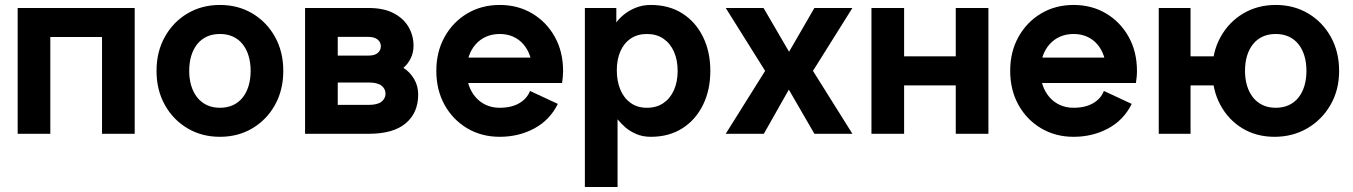

<svg xmlns="http://www.w3.org/2000/svg" viewBox="-20 -540 5462 775"><path d="M51.3 -507.8V0H183.1V-390.6H391.8V0H523.7V-507.8H426.9H148Z M743.7 -253.9Q743.7 -286.6 751.7 -313.8Q759.8 -341.1 775.5 -361.1Q791.3 -381.1 814.5 -392Q837.6 -402.8 867.7 -402.8Q897.7 -402.8 920.9 -392Q944.1 -381.1 959.8 -361.1Q975.6 -341.1 983.6 -313.8Q991.7 -286.6 991.7 -253.9Q991.7 -221.4 983.6 -194.1Q975.6 -166.7 959.8 -146.7Q944.1 -126.7 920.9 -115.8Q897.7 -105 867.7 -105Q837.6 -105 814.5 -116.1Q791.3 -127.2 775.5 -147.5Q759.8 -167.7 751.7 -194.8Q743.7 -221.9 743.7 -253.9ZM611.8 -253.9Q611.8 -176.8 645.3 -116.7Q678.7 -56.6 736.6 -22.2Q794.4 12.2 867.7 12.2Q941.2 12.2 998.9 -22.2Q1056.6 -56.6 1090.1 -116.7Q1123.5 -176.8 1123.5 -253.9Q1123.5 -331.1 1090.1 -391.1Q1056.6 -451.2 998.9 -485.6Q941.2 -520 867.7 -520Q794.4 -520 736.6 -485.6Q678.7 -451.2 645.3 -391.1Q611.8 -331.1 611.8 -253.9Z M1467.3 -507.8H1211.4V0H1468.8Q1567.6 0 1617.8 -42.4Q1668 -84.7 1668 -158.4Q1668 -193.1 1651.4 -221.3Q1634.8 -249.5 1608.2 -266.1Q1626.5 -281.5 1637.8 -304.6Q1649.2 -327.6 1649.2 -355.5Q1649.2 -396.2 1629.3 -430.8Q1609.4 -465.3 1569.2 -486.6Q1529.1 -507.8 1467.3 -507.8ZM1468.8 -207Q1503.7 -207 1519.9 -194.3Q1536.1 -181.6 1536.1 -161.9Q1536.1 -142.3 1519.9 -129.5Q1503.7 -116.7 1468.8 -116.7H1343.3V-207ZM1468.8 -315.7H1343.3V-391.1H1466.1Q1491.2 -391.1 1504.3 -380.4Q1517.3 -369.6 1517.3 -353.3Q1517.3 -337.2 1504.8 -326.4Q1492.2 -315.7 1468.8 -315.7Z M1790 -307.6V-205.1H2117.2L2208 -307.6ZM2119.4 -172.9Q2107.2 -141.4 2075.6 -123.2Q2043.9 -105 1997.1 -105Q1966.8 -105 1942.3 -116.1Q1917.7 -127.2 1900 -147.5Q1882.3 -167.7 1872.8 -194.8Q1863.3 -221.9 1863.3 -253.9Q1863.3 -286.6 1872.8 -313.8Q1882.3 -341.1 1900 -361.1Q1917.7 -381.1 1942.4 -392Q1967 -402.8 1997.1 -402.8Q2027.1 -402.8 2051.4 -392Q2075.7 -381.1 2092.9 -361.1Q2110.1 -341.1 2119.3 -313.8Q2128.4 -286.6 2128.4 -253.9Q2128.4 -240.7 2124.5 -228.5Q2120.6 -216.3 2117.2 -205.1H2248.8Q2250.5 -217 2251.7 -229.2Q2252.9 -241.5 2252.9 -253.9Q2252.9 -331.1 2219.5 -391.1Q2186 -451.2 2128.3 -485.6Q2070.6 -520 1997.1 -520Q1923.8 -520 1866 -485.6Q1808.1 -451.2 1774.7 -391.1Q1741.2 -331.1 1741.2 -253.9Q1741.2 -176.8 1774.5 -116.7Q1807.9 -56.6 1865.8 -22.2Q1923.8 12.2 1997.1 12.2Q2074.2 12.2 2137 -21.7Q2199.7 -55.7 2231.7 -120.6Z M2469.7 -256.3Q2469.7 -300.3 2484.3 -333.3Q2498.8 -366.2 2526.1 -384.5Q2553.5 -402.8 2591.3 -402.8Q2630.1 -402.8 2657.8 -383.9Q2685.5 -365 2700.4 -331.4Q2715.3 -297.9 2715.3 -253.9Q2715.3 -210 2700.4 -176.4Q2685.5 -142.8 2657.8 -123.9Q2630.1 -105 2591.3 -105Q2552.7 -105 2525.5 -124.5Q2498.3 -144 2484 -178.2Q2469.7 -212.4 2469.7 -256.3ZM2340.8 -425.8V214.8H2472.7V-58.6Q2484.4 -43.7 2502.9 -27.2Q2521.5 -10.7 2547.6 0.7Q2573.7 12.2 2607.2 12.2Q2680.7 12.2 2734.5 -22.2Q2788.3 -56.6 2817.7 -116.7Q2847.2 -176.8 2847.2 -253.9Q2847.2 -331.1 2817.7 -391.1Q2788.3 -451.2 2734.5 -485.6Q2680.7 -520 2607.2 -520Q2573.7 -520 2545.9 -508.7Q2518.1 -497.3 2498.2 -481Q2478.3 -464.6 2467.8 -449.2V-507.8H2340.8Q2340.8 -507.8 2340.8 -497.8Q2340.8 -487.8 2340.8 -469.2Q2340.8 -450.7 2340.8 -425.8Z M3068.4 -253.9 2909.4 0H3063.2L3164.1 -178.2L3267.3 0H3420.7L3261.5 -253.9L3420.7 -507.8H3267.3L3165 -331.1L3062 -507.8H2909.4Z M3497.6 -507.8V0H3629.4V-195.3H3837.9V0H3969.7V-507.8H3837.9V-312.5H3629.4V-507.8Z M4106.4 -307.6V-205.1H4433.6L4524.4 -307.6ZM4435.8 -172.9Q4423.6 -141.4 4392 -123.2Q4360.4 -105 4313.5 -105Q4283.2 -105 4258.7 -116.1Q4234.1 -127.2 4216.4 -147.5Q4198.7 -167.7 4189.2 -194.8Q4179.7 -221.9 4179.7 -253.9Q4179.7 -286.6 4189.2 -313.8Q4198.7 -341.1 4216.4 -361.1Q4234.1 -381.1 4258.8 -392Q4283.4 -402.8 4313.5 -402.8Q4343.5 -402.8 4367.8 -392Q4392.1 -381.1 4409.3 -361.1Q4426.5 -341.1 4435.7 -313.8Q4444.8 -286.6 4444.8 -253.9Q4444.8 -240.7 4440.9 -228.5Q4437 -216.3 4433.6 -205.1H4565.2Q4566.9 -217 4568.1 -229.2Q4569.3 -241.5 4569.3 -253.9Q4569.3 -331.1 4535.9 -391.1Q4502.4 -451.2 4444.7 -485.6Q4387 -520 4313.5 -520Q4240.2 -520 4182.4 -485.6Q4124.5 -451.2 4091.1 -391.1Q4057.6 -331.1 4057.6 -253.9Q4057.6 -176.8 4090.9 -116.7Q4124.3 -56.6 4182.3 -22.2Q4240.2 12.2 4313.5 12.2Q4390.6 12.2 4453.4 -21.7Q4516.1 -55.7 4548.1 -120.6Z M5005.4 -253.9Q5005.4 -286.6 5013.4 -313.9Q5021.5 -341.1 5037.2 -361.1Q5053 -381.1 5076.2 -392Q5099.4 -402.8 5129.4 -402.8Q5159.4 -402.8 5182.6 -392Q5205.8 -381.1 5221.6 -361.1Q5237.3 -341.1 5245.4 -313.8Q5253.4 -286.6 5253.4 -253.8Q5253.4 -221.4 5245.4 -194.1Q5237.3 -166.7 5221.6 -146.7Q5205.8 -126.7 5182.6 -115.8Q5159.4 -105 5129.4 -105Q5099.4 -105 5076.2 -116.1Q5053 -127.2 5037.2 -147.5Q5021.5 -167.7 5013.4 -194.8Q5005.4 -221.9 5005.4 -253.9ZM4873.5 -253.9Q4873.5 -176.8 4905.8 -116.7Q4938 -56.6 4994.6 -22.2Q5051.2 12.2 5124.5 12.2Q5198 12.2 5257 -22.2Q5315.9 -56.6 5350.6 -116.7Q5385.3 -176.8 5385.3 -253.9Q5385.3 -331.1 5351.8 -391.1Q5318.4 -451.2 5260.6 -485.6Q5202.9 -520 5129.4 -520Q5056.2 -520 4998.3 -485.6Q4940.4 -451.2 4907 -391.1Q4873.5 -331.1 4873.5 -253.9ZM4657.2 -507.8V0H4785.6V-507.8ZM4785.6 -312.5V-195.3H4889.2V-312.5Z"/></svg>

Font: Giphurs
Style: Regular
Weight: 400
Version: Version 2.010